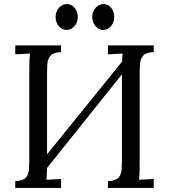

<svg xmlns="http://www.w3.org/2000/svg" viewBox="-20 -923 830 943"><path d="M280 -667Q243 -666 228.5 -650Q214 -634 212.5 -607Q211 -580 211 -544V-165L580 -621Q580 -643 582 -660Q564 -659 546 -658Q528 -657 510 -656V-700H735V-667Q698 -666 683.5 -650Q669 -634 667.5 -607Q666 -580 666 -544V-119Q666 -66 663 -40Q681 -41 699 -42Q717 -43 735 -44V0H510V-33Q548 -35 562 -50.5Q576 -66 577.5 -93.5Q579 -121 579 -156V-558L211 -98Q210 -60 208 -40Q226 -41 244 -42Q262 -43 280 -44V0H55V-33Q93 -35 107 -50.5Q121 -66 122.5 -93.5Q124 -121 124 -156V-588Q124 -630 127 -660Q109 -659 91 -658Q73 -657 55 -656V-700H280ZM307 -776Q285 -776 269 -794.5Q253 -813 253 -839Q253 -866 269.5 -884.5Q286 -903 308 -903Q331 -903 346.5 -884.5Q362 -866 362 -839Q362 -813 345.5 -794.5Q329 -776 307 -776ZM487 -776Q465 -776 449 -794.5Q433 -813 433 -839Q433 -866 449.5 -884.5Q466 -903 488 -903Q511 -903 526 -884.5Q541 -866 541 -839Q541 -813 525 -794.5Q509 -776 487 -776Z"/></svg>

Font: Lora
Style: Regular
Weight: 400
Designer: Olga Karpushina, Alexei Vanyashin (Cyrillic)
Foundry: Cyreal
Version: Version 3.005; ttfautohint (v1.8.4.7-5d5b)